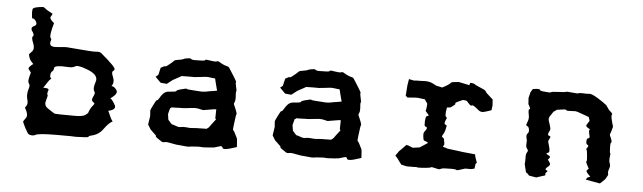

<svg xmlns="http://www.w3.org/2000/svg" viewBox="-43 -760 3084 921"><g transform="rotate(5 1499.0 -299.5)"><path d="M179.7 -580.1C158.2 -590.8 146.5 -598.6 142.6 -602.5C138.7 -606.4 135.7 -607.4 131.8 -608.4C130.9 -608.4 130.9 -609.4 129.9 -608.4C98.6 -605.5 83 -600.6 82 -592.8C81.1 -585.9 81.1 -580.1 81.1 -577.1V-576.2C82 -557.6 83 -547.9 86.9 -548.8C89.8 -549.8 92.8 -548.8 95.7 -545.9C109.4 -531.2 110.4 -520.5 98.6 -514.6C86.9 -509.8 83 -502.9 86.9 -492.2C97.7 -478.5 100.6 -468.8 95.7 -464.8C89.8 -460 91.8 -449.2 99.6 -430.7C106.4 -414.1 105.5 -400.4 97.7 -391.6C89.8 -382.8 85 -377.9 84 -377C85.9 -364.3 89.8 -353.5 96.7 -344.7L108.4 -332C90.8 -319.3 84 -309.6 89.8 -303.7C94.7 -297.9 98.6 -293 100.6 -289.1C92.8 -264.6 90.8 -249 92.8 -243.2C95.7 -237.3 96.7 -234.4 97.7 -233.4C100.6 -230.5 100.6 -223.6 96.7 -210.9C92.8 -198.2 91.8 -187.5 91.8 -178.7C91.8 -172.9 93.8 -164.1 96.7 -152.3C99.6 -140.6 95.7 -129.9 86.9 -120.1C99.6 -98.6 103.5 -83 96.7 -72.3C89.8 -61.5 85.9 -55.7 84 -53.7C85 -47.9 89.8 -37.1 98.6 -20.5C107.4 -4.9 112.3 2.9 113.3 3.9C119.1 7.8 126 9.8 131.8 9.8C137.7 9.8 143.6 8.8 148.4 5.9C159.2 0 193.4 -2.9 251 -2.9C308.6 -2.9 336.9 -2.9 337.9 -2C338.9 -1 341.8 -2 346.7 -2C381.8 -2.9 400.4 -3.9 402.3 -6.8C404.3 -10.7 408.2 -12.7 413.1 -13.7C437.5 -18.6 457 -30.3 470.7 -49.8C484.4 -68.4 497.1 -83 511.7 -90.8C503.9 -100.6 499 -110.4 496.1 -118.2C493.2 -126 489.3 -133.8 486.3 -139.6C513.7 -145.5 523.4 -156.2 513.7 -171.9C504.9 -187.5 497.1 -197.3 491.2 -200.2C509.8 -212.9 519.5 -223.6 519.5 -234.4C519.5 -237.3 517.6 -240.2 515.6 -243.2C507.8 -254.9 499 -259.8 491.2 -258.8C501 -271.5 502 -286.1 495.1 -302.7C487.3 -319.3 487.3 -329.1 494.1 -333C502.9 -337.9 500 -346.7 486.3 -360.4C472.7 -374 454.1 -391.6 427.7 -413.1C422.9 -417 414.1 -418 405.3 -417C396.5 -415 349.6 -418.9 265.6 -425.8C260.7 -426.8 244.1 -425.8 214.8 -422.9C184.6 -419.9 174.8 -429.7 183.6 -453.1C185.5 -456.1 183.6 -460 179.7 -465.8C175.8 -470.7 178.7 -494.1 190.4 -536.1C174.8 -548.8 168 -558.6 171.9 -564.5C175.8 -570.3 177.7 -575.2 179.7 -580.1ZM275.4 -332C292 -331.1 302.7 -333 309.6 -337.9C316.4 -343.8 336.9 -340.8 369.1 -328.1C408.2 -313.5 421.9 -294.9 414.1 -272.5C406.2 -250 405.3 -233.4 413.1 -224.6C416 -220.7 415 -212.9 408.2 -200.2C401.4 -187.5 403.3 -177.7 414.1 -172.9C418.9 -170.9 418 -166 411.1 -158.2C404.3 -151.4 396.5 -137.7 390.6 -120.1L379.9 -111.3C373 -105.5 356.4 -101.6 331.1 -101.6C267.6 -101.6 234.4 -102.5 231.4 -103.5C228.5 -104.5 216.8 -112.3 196.3 -126C183.6 -134.8 179.7 -146.5 184.6 -162.1C188.5 -177.7 191.4 -186.5 190.4 -188.5C186.5 -194.3 187.5 -202.1 191.4 -210.9C195.3 -219.7 186.5 -223.6 166 -222.7C183.6 -249 191.4 -261.7 192.4 -261.7C193.4 -261.7 196.3 -264.6 201.2 -271.5C196.3 -271.5 194.3 -276.4 194.3 -285.2C194.3 -293.9 197.3 -300.8 203.1 -305.7C207 -308.6 209 -313.5 210 -322.3C210.9 -331.1 232.4 -335 275.4 -332Z M878.9 -418C868.2 -418 862.3 -419.9 859.4 -422.9C856.4 -425.8 848.6 -424.8 834 -421.9C829.1 -420.9 826.2 -419.9 825.2 -418.9C824.2 -417 811.5 -414.1 788.1 -410.2C785.2 -409.2 781.2 -408.2 778.3 -404.3C775.4 -400.4 766.6 -393.6 752 -381.8C746.1 -377 742.2 -375 740.2 -376C737.3 -377.9 731.4 -374 718.8 -367.2C713.9 -345.7 710.9 -334 710.9 -333C710.9 -332 706.1 -328.1 698.2 -322.3L724.6 -295.9C726.6 -294.9 736.3 -294.9 754.9 -293C770.5 -305.7 779.3 -312.5 781.2 -313.5C783.2 -314.5 789.1 -317.4 800.8 -324.2C814.5 -331.1 820.3 -335 821.3 -335.9C822.3 -336.9 832 -335.9 852.5 -336.9H877C876 -335.9 888.7 -336.9 913.1 -339.8C931.6 -342.8 946.3 -343.8 957 -341.8C967.8 -339.8 976.6 -339.8 983.4 -338.9L989.3 -314.5L998 -281.2C987.3 -279.3 980.5 -278.3 974.6 -277.3C968.8 -276.4 959 -275.4 947.3 -272.5C937.5 -270.5 923.8 -269.5 906.2 -271.5L878.9 -273.4C862.3 -274.4 853.5 -275.4 852.5 -277.3C851.6 -279.3 841.8 -277.3 820.3 -271.5C809.6 -268.6 803.7 -265.6 803.7 -262.7C803.7 -259.8 790 -257.8 762.7 -255.9C758.8 -254.9 753.9 -253.9 748 -250C742.2 -246.1 733.4 -236.3 724.6 -220.7C720.7 -213.9 717.8 -210.9 714.8 -210.9C711.9 -210.9 706.1 -201.2 697.3 -182.6C690.4 -168.9 687.5 -162.1 687.5 -161.1C686.5 -160.2 687.5 -152.3 688.5 -137.7C689.5 -134.8 688.5 -127.9 686.5 -116.2C684.6 -105.5 683.6 -96.7 682.6 -90.8C691.4 -76.2 696.3 -69.3 696.3 -68.4C697.3 -67.4 703.1 -61.5 715.8 -49.8C722.7 -43.9 725.6 -41 724.6 -38.1C723.6 -35.2 732.4 -28.3 752.9 -15.6C756.8 -12.7 762.7 -11.7 769.5 -13.7C776.4 -15.6 790 -13.7 812.5 -8.8C819.3 -6.8 829.1 -5.9 843.8 -4.9C858.4 -3.9 868.2 -2.9 874 -2C877 -1 879.9 -2 881.8 -2C884.8 -2 886.7 -1 887.7 -2C889.6 -2.9 903.3 -4.9 931.6 -5.9C938.5 -5.9 945.3 -5.9 949.2 -4.9C954.1 -4.9 965.8 -4.9 987.3 -6.8L1007.8 -8.8C1008.8 -8.8 1016.6 -11.7 1034.2 -16.6C1042 -19.5 1046.9 -16.6 1047.9 -10.7C1048.8 -4.9 1058.6 -3.9 1079.1 -8.8L1111.3 -18.6C1112.3 -18.6 1113.3 -19.5 1116.2 -20.5C1114.3 -44.9 1114.3 -56.6 1113.3 -57.6C1114.3 -58.6 1110.4 -66.4 1102.5 -82C1097.7 -92.8 1093.8 -97.7 1091.8 -98.6C1089.8 -99.6 1089.8 -109.4 1092.8 -128.9C1096.7 -159.2 1098.6 -174.8 1100.6 -176.8C1102.5 -178.7 1097.7 -193.4 1085 -221.7C1083 -225.6 1084 -229.5 1086.9 -234.4C1089.8 -240.2 1090.8 -252.9 1088.9 -270.5C1087.9 -278.3 1088.9 -283.2 1089.8 -285.2C1091.8 -287.1 1089.8 -296.9 1085.9 -314.5C1084 -323.2 1083 -328.1 1085 -329.1C1086.9 -330.1 1082 -339.8 1071.3 -356.4C1069.3 -359.4 1067.4 -362.3 1064.5 -367.2C1061.5 -372.1 1055.7 -381.8 1045.9 -396.5C1043 -400.4 1038.1 -402.3 1032.2 -403.3C1026.4 -404.3 1013.7 -409.2 996.1 -419.9C992.2 -422.9 988.3 -422.9 983.4 -420.9C979.5 -418.9 964.8 -419.9 942.4 -423.8C938.5 -424.8 935.5 -424.8 933.6 -424.8C929.7 -424.8 928.7 -423.8 927.7 -421.9C926.8 -418.9 911.1 -418 878.9 -418ZM998 -192.4C997.1 -190.4 996.1 -189.5 998 -190.4C1000 -191.4 1001 -192.4 1002 -192.4C1001 -163.1 1001 -149.4 1001 -148.4L1004.9 -143.6C985.4 -118.2 975.6 -105.5 975.6 -104.5C975.6 -103.5 971.7 -100.6 963.9 -94.7C948.2 -93.8 930.7 -94.7 914.1 -93.8C897.5 -92.8 888.7 -91.8 885.7 -91.8C865.2 -93.8 851.6 -94.7 842.8 -92.8C834 -90.8 826.2 -91.8 821.3 -93.8C806.6 -99.6 797.9 -101.6 795.9 -101.6C794.9 -101.6 789.1 -108.4 777.3 -122.1C774.4 -138.7 773.4 -147.5 773.4 -148.4C773.4 -149.4 775.4 -158.2 781.2 -178.7H785.2C788.1 -178.7 788.1 -179.7 785.2 -182.6C800.8 -182.6 814.5 -182.6 827.1 -183.6C838.9 -183.6 847.7 -183.6 854.5 -184.6C858.4 -185.5 867.2 -185.5 879.9 -187.5C893.6 -189.5 904.3 -189.5 912.1 -188.5C929.7 -184.6 938.5 -182.6 939.5 -182.6C940.4 -182.6 960 -186.5 998 -192.4Z M1478.5 -418C1467.8 -418 1461.9 -419.9 1459 -422.9C1456.1 -425.8 1448.2 -424.8 1433.6 -421.9C1428.7 -420.9 1425.8 -419.9 1424.8 -418.9C1423.8 -417 1411.1 -414.1 1387.7 -410.2C1384.8 -409.2 1380.9 -408.2 1377.9 -404.3C1375 -400.4 1366.2 -393.6 1351.6 -381.8C1345.7 -377 1341.8 -375 1339.8 -376C1336.9 -377.9 1331.1 -374 1318.4 -367.2C1313.5 -345.7 1310.5 -334 1310.5 -333C1310.5 -332 1305.7 -328.1 1297.9 -322.3L1324.2 -295.9C1326.2 -294.9 1335.9 -294.9 1354.5 -293C1370.1 -305.7 1378.9 -312.5 1380.9 -313.5C1382.8 -314.5 1388.7 -317.4 1400.4 -324.2C1414.1 -331.1 1419.9 -335 1420.9 -335.9C1421.9 -336.9 1431.6 -335.9 1452.1 -336.9H1476.6C1475.6 -335.9 1488.3 -336.9 1512.7 -339.8C1531.2 -342.8 1545.9 -343.8 1556.6 -341.8C1567.4 -339.8 1576.2 -339.8 1583 -338.9L1588.9 -314.5L1597.7 -281.2C1586.9 -279.3 1580.1 -278.3 1574.2 -277.3C1568.4 -276.4 1558.6 -275.4 1546.9 -272.5C1537.1 -270.5 1523.4 -269.5 1505.9 -271.5L1478.5 -273.4C1461.9 -274.4 1453.1 -275.4 1452.1 -277.3C1451.2 -279.3 1441.4 -277.3 1419.9 -271.5C1409.2 -268.6 1403.3 -265.6 1403.3 -262.7C1403.3 -259.8 1389.6 -257.8 1362.3 -255.9C1358.4 -254.9 1353.5 -253.9 1347.7 -250C1341.8 -246.1 1333 -236.3 1324.2 -220.7C1320.3 -213.9 1317.4 -210.9 1314.5 -210.9C1311.5 -210.9 1305.7 -201.2 1296.9 -182.6C1290 -168.9 1287.1 -162.1 1287.1 -161.1C1286.1 -160.2 1287.1 -152.3 1288.1 -137.7C1289.1 -134.8 1288.1 -127.9 1286.1 -116.2C1284.2 -105.5 1283.2 -96.7 1282.2 -90.8C1291 -76.2 1295.9 -69.3 1295.9 -68.4C1296.9 -67.4 1302.7 -61.5 1315.4 -49.8C1322.3 -43.9 1325.2 -41 1324.2 -38.1C1323.2 -35.2 1332 -28.3 1352.5 -15.6C1356.4 -12.7 1362.3 -11.7 1369.1 -13.7C1376 -15.6 1389.6 -13.7 1412.1 -8.8C1418.9 -6.8 1428.7 -5.9 1443.4 -4.9C1458 -3.9 1467.8 -2.9 1473.6 -2C1476.6 -1 1479.5 -2 1481.4 -2C1484.4 -2 1486.3 -1 1487.3 -2C1489.3 -2.9 1502.9 -4.9 1531.2 -5.9C1538.1 -5.9 1544.9 -5.9 1548.8 -4.9C1553.7 -4.9 1565.4 -4.9 1586.9 -6.8L1607.4 -8.8C1608.4 -8.8 1616.2 -11.7 1633.8 -16.6C1641.6 -19.5 1646.5 -16.6 1647.5 -10.7C1648.4 -4.9 1658.2 -3.9 1678.7 -8.8L1710.9 -18.6C1711.9 -18.6 1712.9 -19.5 1715.8 -20.5C1713.9 -44.9 1713.9 -56.6 1712.9 -57.6C1713.9 -58.6 1710 -66.4 1702.1 -82C1697.3 -92.8 1693.4 -97.7 1691.4 -98.6C1689.5 -99.6 1689.5 -109.4 1692.4 -128.9C1696.3 -159.2 1698.2 -174.8 1700.2 -176.8C1702.1 -178.7 1697.3 -193.4 1684.6 -221.7C1682.6 -225.6 1683.6 -229.5 1686.5 -234.4C1689.5 -240.2 1690.4 -252.9 1688.5 -270.5C1687.5 -278.3 1688.5 -283.2 1689.5 -285.2C1691.4 -287.1 1689.5 -296.9 1685.5 -314.5C1683.6 -323.2 1682.6 -328.1 1684.6 -329.1C1686.5 -330.1 1681.6 -339.8 1670.9 -356.4C1668.9 -359.4 1667 -362.3 1664.1 -367.2C1661.1 -372.1 1655.3 -381.8 1645.5 -396.5C1642.6 -400.4 1637.7 -402.3 1631.8 -403.3C1626 -404.3 1613.3 -409.2 1595.7 -419.9C1591.8 -422.9 1587.9 -422.9 1583 -420.9C1579.1 -418.9 1564.5 -419.9 1542 -423.8C1538.1 -424.8 1535.2 -424.8 1533.2 -424.8C1529.3 -424.8 1528.3 -423.8 1527.3 -421.9C1526.4 -418.9 1510.7 -418 1478.5 -418ZM1597.7 -192.4C1596.7 -190.4 1595.7 -189.5 1597.7 -190.4C1599.6 -191.4 1600.6 -192.4 1601.6 -192.4C1600.6 -163.1 1600.6 -149.4 1600.6 -148.4L1604.5 -143.6C1585 -118.2 1575.2 -105.5 1575.2 -104.5C1575.2 -103.5 1571.3 -100.6 1563.5 -94.7C1547.9 -93.8 1530.3 -94.7 1513.7 -93.8C1497.1 -92.8 1488.3 -91.8 1485.4 -91.8C1464.8 -93.8 1451.2 -94.7 1442.4 -92.8C1433.6 -90.8 1425.8 -91.8 1420.9 -93.8C1406.2 -99.6 1397.5 -101.6 1395.5 -101.6C1394.5 -101.6 1388.7 -108.4 1377 -122.1C1374 -138.7 1373 -147.5 1373 -148.4C1373 -149.4 1375 -158.2 1380.9 -178.7H1384.8C1387.7 -178.7 1387.7 -179.7 1384.8 -182.6C1400.4 -182.6 1414.1 -182.6 1426.8 -183.6C1438.5 -183.6 1447.3 -183.6 1454.1 -184.6C1458 -185.5 1466.8 -185.5 1479.5 -187.5C1493.2 -189.5 1503.9 -189.5 1511.7 -188.5C1529.3 -184.6 1538.1 -182.6 1539.1 -182.6C1540 -182.6 1559.6 -186.5 1597.7 -192.4Z M2241.2 -412.1C2233.4 -415 2228.5 -418 2225.6 -420.9C2222.7 -422.9 2216.8 -423.8 2206.1 -424.8C2204.1 -424.8 2204.1 -423.8 2203.1 -420.9C2202.1 -417 2202.1 -415 2201.2 -413.1C2167 -419.9 2150.4 -423.8 2149.4 -423.8C2148.4 -423.8 2139.6 -422.9 2122.1 -420.9C2118.2 -420.9 2113.3 -418.9 2109.4 -414.1C2105.5 -409.2 2093.8 -401.4 2072.3 -390.6C2056.6 -394.5 2048.8 -395.5 2047.9 -395.5C2046.9 -394.5 2039.1 -399.4 2023.4 -407.2C2014.6 -411.1 2002.9 -414.1 1989.3 -414.1C1974.6 -413.1 1965.8 -413.1 1961.9 -413.1C1946.3 -413.1 1939.5 -413.1 1938.5 -412.1C1937.5 -411.1 1927.7 -413.1 1910.2 -417C1907.2 -399.4 1906.2 -389.6 1905.3 -387.7C1905.3 -385.7 1904.3 -368.2 1901.4 -333C1904.3 -335 1905.3 -334 1906.2 -333C1907.2 -332 1908.2 -331.1 1910.2 -328.1C1944.3 -331.1 1960.9 -332 1962.9 -331.1C1964.8 -330.1 1975.6 -329.1 1994.1 -327.1C2002.9 -314.5 2007.8 -307.6 2007.8 -306.6L2006.8 -293C2005.9 -282.2 2004.9 -276.4 2002.9 -274.4C2002 -272.5 2006.8 -266.6 2017.6 -254.9C2020.5 -251 2019.5 -249 2012.7 -248C2005.9 -247.1 2002.9 -232.4 2003.9 -205.1C2003.9 -200.2 2006.8 -197.3 2012.7 -195.3C2018.6 -193.4 2017.6 -185.5 2005.9 -171.9C2003.9 -168.9 2002 -165 2002 -158.2C2002 -152.3 2002.9 -143.6 2004.9 -134.8C2005.9 -130.9 2007.8 -128.9 2012.7 -127.9C2016.6 -127 2022.5 -124 2028.3 -120.1C2002.9 -103.5 1990.2 -95.7 1989.3 -94.7C1988.3 -94.7 1978.5 -93.8 1960.9 -90.8C1957 -89.8 1952.1 -91.8 1946.3 -94.7C1940.4 -97.7 1932.6 -99.6 1925.8 -101.6C1904.3 -79.1 1893.6 -68.4 1892.6 -68.4C1892.6 -67.4 1887.7 -60.5 1877 -45.9C1887.7 -34.2 1892.6 -28.3 1892.6 -27.3C1892.6 -26.4 1898.4 -19.5 1909.2 -4.9L1935.5 1H1965.8C1978.5 0 1985.4 0 1987.3 2H1992.2C1999 2 2011.7 2 2029.3 0C2043.9 -2 2051.8 -2.9 2052.7 -4.9C2052.7 -6.8 2063.5 -4.9 2086.9 1C2091.8 2 2096.7 1 2101.6 -2C2105.5 -4.9 2122.1 -5.9 2151.4 -5.9C2167 -5.9 2174.8 -3.9 2175.8 -2C2175.8 0 2189.5 -3.9 2215.8 -12.7H2245.1L2260.7 -16.6C2262.7 -30.3 2263.7 -38.1 2263.7 -39.1C2263.7 -40 2265.6 -42 2269.5 -44.9C2262.7 -63.5 2259.8 -73.2 2259.8 -74.2C2258.8 -75.2 2258.8 -78.1 2257.8 -85C2223.6 -88.9 2204.1 -89.8 2199.2 -90.8C2194.3 -91.8 2187.5 -91.8 2177.7 -93.8C2139.6 -98.6 2120.1 -100.6 2120.1 -101.6C2120.1 -102.5 2114.3 -104.5 2100.6 -107.4C2104.5 -115.2 2106.4 -119.1 2106.4 -120.1C2106.4 -121.1 2105.5 -130.9 2101.6 -147.5C2097.7 -150.4 2094.7 -152.3 2092.8 -154.3C2090.8 -156.2 2091.8 -160.2 2096.7 -168C2100.6 -172.9 2103.5 -180.7 2105.5 -188.5L2109.4 -207C2110.4 -210.9 2108.4 -212.9 2102.5 -214.8C2096.7 -216.8 2097.7 -226.6 2106.4 -244.1C2108.4 -247.1 2106.4 -250 2102.5 -252.9C2098.6 -255.9 2098.6 -270.5 2103.5 -296.9C2112.3 -297.9 2118.2 -298.8 2119.1 -298.8C2120.1 -297.9 2126 -302.7 2138.7 -312.5C2141.6 -314.5 2143.6 -317.4 2141.6 -320.3C2139.6 -323.2 2151.4 -329.1 2176.8 -339.8C2188.5 -338.9 2194.3 -337.9 2195.3 -336.9C2196.3 -335.9 2200.2 -331.1 2208 -323.2C2213.9 -316.4 2219.7 -314.5 2222.7 -317.4C2225.6 -320.3 2236.3 -313.5 2254.9 -297.9C2262.7 -291 2272.5 -288.1 2284.2 -292C2295.9 -294.9 2306.6 -298.8 2317.4 -302.7L2320.3 -325.2C2320.3 -326.2 2320.3 -335.9 2318.4 -354.5C2293.9 -376 2281.2 -387.7 2281.2 -391.6C2281.2 -394.5 2267.6 -401.4 2241.2 -412.1Z M2556.6 -414.1C2546.9 -415 2541 -417 2540 -420.9C2539.1 -422.9 2536.1 -423.8 2530.3 -423.8C2524.4 -423.8 2516.6 -422.9 2505.9 -420.9C2499 -409.2 2495.1 -403.3 2495.1 -402.3C2496.1 -401.4 2493.2 -393.6 2489.3 -377C2490.2 -359.4 2491.2 -350.6 2491.2 -349.6C2490.2 -348.6 2493.2 -343.8 2499 -333C2502 -327.1 2502 -324.2 2498 -323.2C2494.1 -322.3 2494.1 -312.5 2498 -293.9C2500 -284.2 2499 -274.4 2496.1 -266.6C2493.2 -258.8 2491.2 -252.9 2490.2 -250C2488.3 -246.1 2490.2 -244.1 2496.1 -241.2C2502 -238.3 2505.9 -229.5 2504.9 -215.8C2503.9 -211.9 2502 -208 2498 -204.1C2494.1 -200.2 2494.1 -190.4 2499 -173.8C2498 -153.3 2498 -143.6 2499 -142.6C2499 -141.6 2501 -136.7 2506.8 -128.9C2508.8 -126 2508.8 -121.1 2504.9 -116.2C2501 -111.3 2499 -99.6 2500 -83C2500 -70.3 2500 -64.5 2499 -63.5C2498 -61.5 2501 -46.9 2508.8 -18.6H2512.7L2524.4 -5.9C2547.9 -2 2558.6 0 2559.6 0C2560.5 -1 2574.2 -4.9 2601.6 -13.7V-24.4C2602.5 -25.4 2605.5 -28.3 2611.3 -35.2C2611.3 -36.1 2608.4 -37.1 2602.5 -40C2597.7 -43 2600.6 -47.9 2611.3 -56.6C2620.1 -63.5 2622.1 -70.3 2617.2 -76.2C2613.3 -82 2610.4 -86.9 2607.4 -89.8C2617.2 -99.6 2619.1 -105.5 2613.3 -108.4C2607.4 -111.3 2603.5 -113.3 2599.6 -116.2C2596.7 -118.2 2598.6 -121.1 2605.5 -123C2612.3 -125 2613.3 -135.7 2607.4 -155.3C2603.5 -168.9 2600.6 -176.8 2601.6 -179.7C2602.5 -181.6 2605.5 -187.5 2609.4 -196.3C2611.3 -200.2 2609.4 -203.1 2602.5 -205.1C2595.7 -207 2596.7 -214.8 2604.5 -229.5C2606.4 -232.4 2607.4 -237.3 2605.5 -244.1C2603.5 -252 2600.6 -262.7 2595.7 -276.4C2592.8 -284.2 2594.7 -293 2600.6 -300.8L2614.3 -321.3C2624 -327.1 2628.9 -331.1 2628.9 -332C2629.9 -332 2639.6 -333 2658.2 -335.9C2668.9 -337.9 2673.8 -336.9 2674.8 -334C2675.8 -331.1 2690.4 -331.1 2719.7 -333C2722.7 -333 2733.4 -330.1 2751 -323.2C2768.6 -317.4 2780.3 -312.5 2785.2 -310.5C2790 -297.9 2791 -292 2790 -291C2789.1 -290 2787.1 -288.1 2784.2 -283.2C2782.2 -279.3 2780.3 -275.4 2777.3 -271.5C2774.4 -266.6 2780.3 -260.7 2793.9 -253.9C2795.9 -252.9 2795.9 -251 2793 -248C2791 -244.1 2793 -234.4 2796.9 -219.7C2798.8 -212.9 2795.9 -209 2791 -209C2785.2 -208 2783.2 -201.2 2784.2 -185.5C2785.2 -181.6 2787.1 -178.7 2792 -176.8C2796.9 -174.8 2795.9 -169.9 2789.1 -161.1C2786.1 -158.2 2786.1 -155.3 2789.1 -151.4C2791 -147.5 2792 -136.7 2793.9 -116.2C2794.9 -105.5 2794.9 -98.6 2792 -97.7C2790 -95.7 2794.9 -85 2806.6 -63.5C2803.7 -61.5 2800.8 -58.6 2797.9 -54.7C2793.9 -50.8 2800.8 -42 2817.4 -26.4C2808.6 -22.5 2804.7 -21.5 2803.7 -20.5C2802.7 -20.5 2800.8 -16.6 2796.9 -10.7C2824.2 -4.9 2840.8 -2.9 2844.7 -2C2848.6 -1 2855.5 0 2866.2 2C2882.8 -13.7 2890.6 -20.5 2890.6 -21.5C2890.6 -22.5 2894.5 -28.3 2901.4 -41C2902.3 -43 2902.3 -45.9 2900.4 -50.8C2899.4 -55.7 2901.4 -66.4 2907.2 -83V-86.9C2907.2 -90.8 2906.2 -94.7 2904.3 -99.6C2901.4 -105.5 2900.4 -118.2 2903.3 -136.7C2904.3 -143.6 2904.3 -146.5 2902.3 -147.5C2900.4 -147.5 2900.4 -159.2 2899.4 -181.6C2899.4 -192.4 2900.4 -197.3 2903.3 -198.2C2906.2 -199.2 2904.3 -210 2895.5 -228.5C2893.6 -232.4 2892.6 -236.3 2894.5 -239.3C2896.5 -243.2 2899.4 -253.9 2904.3 -271.5C2905.3 -274.4 2905.3 -277.3 2903.3 -281.2C2901.4 -285.2 2899.4 -294.9 2895.5 -310.5C2892.6 -323.2 2892.6 -331.1 2895.5 -333C2898.4 -335.9 2891.6 -341.8 2877.9 -354.5C2869.1 -367.2 2865.2 -373 2864.3 -374C2863.3 -375 2857.4 -379.9 2844.7 -388.7C2812.5 -411.1 2790 -422.9 2779.3 -421.9C2768.6 -420.9 2757.8 -420.9 2746.1 -421.9C2734.4 -421.9 2728.5 -421.9 2726.6 -419.9C2725.6 -418 2710.9 -418.9 2682.6 -421.9C2671.9 -422.9 2667 -422.9 2667 -421.9C2666 -419.9 2648.4 -418.9 2614.3 -417C2602.5 -416 2595.7 -416 2594.7 -413.1C2593.8 -411.1 2582 -411.1 2556.6 -414.1Z"/></g></svg>

Font: Hermetico
Style: Regular
Weight: 400
Version: Version 1.0